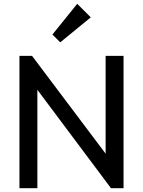

<svg xmlns="http://www.w3.org/2000/svg" viewBox="-20 -987 750 1007"><path d="M82 0H176V-516L562 0H628V-694H534V-181L148 -694H82ZM255 -806 296 -765 456 -896 385 -967Z"/></svg>

Font: MV Cash
Style: Regular
Weight: 400
Designer: Rodrigo Fuenzalida
Foundry: fragTYPE
Version: Version 1.100;Glyphs 3.1.2 (3151)